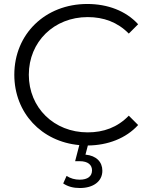

<svg xmlns="http://www.w3.org/2000/svg" viewBox="-20 -726 759 966"><path d="M421 -60C252 -60 125 -184 125 -350C125 -516 252 -640 421 -640C501 -640 571 -615 628 -557L675 -604C613 -672 521 -706 419 -706C208 -706 52 -555 52 -350C52 -158 189 -13 379 4L358 85H381C423 85 443 104 443 131C443 161 421 178 381 178C357 178 335 172 315 159L298 197C322 213 349 220 382 220C449 220 495 187 495 133C495 89 465 57 410 52L422 6C523 5 614 -30 675 -97L628 -144C571 -85 501 -60 421 -60Z"/></svg>

Font: Talent
Style: Regular
Weight: 400
Designer: Mike Powis
Version: Version 1.001;hotconv 1.0.109;makeotfexe 2.5.65596